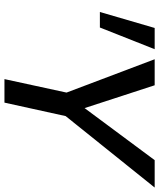

<svg xmlns="http://www.w3.org/2000/svg" viewBox="52 -750 698 841"><g transform="rotate(90 400.5 -329.0)"><path d="M102 -658H195L100 -418H32ZM488 -268 429 0H326L385 -272L239 -658H353L453 -351L681 -658H801Z"/></g></svg>

Font: Ysabeau Infant Semibold
Style: Italic
Weight: 600
Italic angle: -12°
Designer: Christian Thalmann (Catharsis Fonts)
Version: Version 0.003